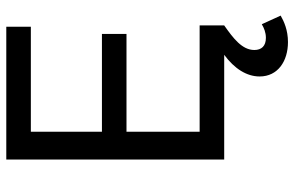

<svg xmlns="http://www.w3.org/2000/svg" viewBox="-190 -578 980 641"><g transform="rotate(-90 300.5 -258.0)"><path d="M87.9 0H437.5C391.1 34.2 365.2 75.2 365.2 118.2C365.2 179.2 416.5 212.9 480 212.9C520 212.9 548.8 199.7 568.4 188.5L539.6 125.5C527.3 132.8 512.2 139.2 494.1 139.2C466.8 139.2 453.6 124.5 453.6 100.6C453.6 59.6 492.7 30.3 535.6 0V-82H180.7V-326.2H507.3V-408.2H180.7V-645.5H531.2V-727.5H87.9Z"/></g></svg>

Font: Raveo
Style: Regular
Weight: 400
Designer: Jakub Foglar, Rasmus Andersson (Inter)
Foundry: Jakubfoglar.com
Version: Version 1.100;Glyphs 3.2.3 (3260)